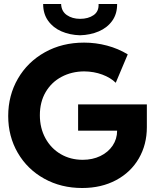

<svg xmlns="http://www.w3.org/2000/svg" viewBox="-20 -943 794 971"><path d="M21.5 -356.4Q21.5 -460.4 70.6 -545.2Q119.6 -629.9 207 -678.7Q294.4 -727.5 405.3 -727.5Q464.4 -727.5 521.2 -712.4Q578.1 -697.3 626 -668L565.4 -524.4Q539.1 -550.3 497.1 -565.9Q455.1 -581.5 405.3 -582Q342.3 -581.5 291.3 -554.4Q240.2 -527.3 210.9 -477.3Q181.6 -427.2 181.6 -360.4Q181.6 -295.4 209.7 -243.9Q237.8 -192.4 287.1 -163.6Q336.4 -134.8 398.4 -134.8Q447.8 -134.8 487.3 -153.8Q526.9 -172.9 549.6 -206.5Q572.3 -240.2 572.3 -282.2H375V-415H722.7V-299.8Q722.7 -211.9 682.1 -141.8Q641.6 -71.8 567.1 -32Q492.7 7.8 395.5 7.8Q288.6 7.8 203.4 -39.6Q118.2 -86.9 69.8 -170.2Q21.5 -253.4 21.5 -356.4ZM198.2 -922.9H289.1Q290.5 -885.7 318.1 -866.7Q345.7 -847.7 384.8 -847.7Q426.3 -847.7 453.4 -866.5Q480.5 -885.3 478.5 -922.9H572.3Q572.8 -873 547.6 -837.9Q522.5 -802.7 479.7 -784.4Q437 -766.1 384.8 -764.6Q333 -766.1 290.8 -784.4Q248.5 -802.7 223.4 -837.9Q198.2 -873 198.2 -922.9Z"/></svg>

Font: Reddit Sans Strawberry ExBold
Style: Regular
Weight: 800
Designer: Stephen Hutchings
Foundry: Reddit
Version: Version 1.013